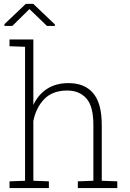

<svg xmlns="http://www.w3.org/2000/svg" viewBox="-20 -964 668 984"><path d="M28.8 0V-34.7L108.4 -37.6V-724.1L28.8 -727.1V-761.7H150.9V-426.3Q175.8 -479.5 221.4 -508.8Q267.1 -538.1 331.1 -538.1Q414.1 -538.1 457.8 -486.1Q501.5 -434.1 501.5 -323.7V-37.6L581.1 -34.7V0H378.9V-34.7L458.5 -37.6V-324.7Q458.5 -419.4 422.6 -459.7Q386.7 -500 324.2 -500Q249.5 -500 207 -456.3Q164.6 -412.6 150.9 -343.8V-37.6L230.5 -34.7V0ZM2.9 -831.1V-840.3L112.3 -944.3H150.4L261.2 -838.9V-831.1H220.7L130.9 -917.5L43 -831.1Z"/></svg>

Font: Roboto Slab ExtraLight
Style: Regular
Weight: 250
Designer: Google
Version: Version 2.000; ttfautohint (v1.8.1.43-b0c9)